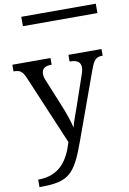

<svg xmlns="http://www.w3.org/2000/svg" viewBox="-111 -884 800 1190"><g transform="rotate(-10 289.5 -289.5)"><path d="M110 -760H579V-819H110ZM38 240H47C224 240 264 198 334 4L486 -416C509 -480 523 -494 562 -494H565V-536H357V-494H360C404 -494 426 -479 426 -445C426 -434 423 -418 417 -402L350 -207C336 -167 319 -124 310 -86C304 -119 281 -185 262 -231L189 -409C183 -424 181 -435 181 -446C181 -479 201 -494 241 -494H244V-536H4V-494H7C46 -494 60 -482 78 -441L263 -4C230 108 173 193 38 193Z"/></g></svg>

Font: Noto Serif Thai
Style: Regular
Weight: 400
Designer: Monotype Design Team
Foundry: Monotype Imaging Inc.
Version: Version 1.901